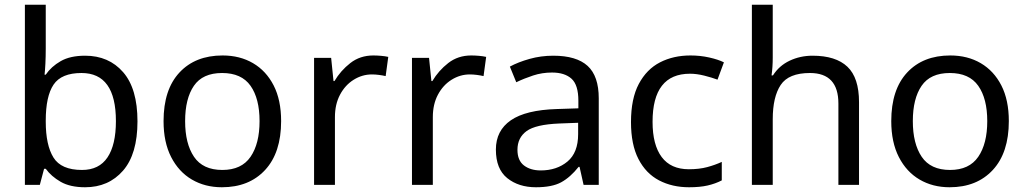

<svg xmlns="http://www.w3.org/2000/svg" viewBox="-20 -780 4330 810"><path d="M173 -575Q173 -541 171.5 -511.5Q170 -482 168 -465H173Q196 -499 236 -522Q276 -545 339 -545Q439 -545 499.5 -475.5Q560 -406 560 -268Q560 -130 499 -60Q438 10 339 10Q276 10 236 -13Q196 -36 173 -68H166L148 0H85V-760H173ZM324 -472Q239 -472 206 -423Q173 -374 173 -271V-267Q173 -168 205.5 -115.5Q238 -63 326 -63Q398 -63 433.5 -116Q469 -169 469 -269Q469 -472 324 -472Z M1166 -269Q1166 -136 1098.5 -63Q1031 10 916 10Q845 10 789.5 -22.5Q734 -55 702 -117.5Q670 -180 670 -269Q670 -402 737 -474Q804 -546 919 -546Q992 -546 1047.5 -513.5Q1103 -481 1134.5 -419.5Q1166 -358 1166 -269ZM761 -269Q761 -174 798.5 -118.5Q836 -63 918 -63Q999 -63 1037 -118.5Q1075 -174 1075 -269Q1075 -364 1037 -418Q999 -472 917 -472Q835 -472 798 -418Q761 -364 761 -269Z M1555 -546Q1570 -546 1587.5 -544.5Q1605 -543 1618 -540L1607 -459Q1594 -462 1578.5 -464Q1563 -466 1549 -466Q1508 -466 1472 -443.5Q1436 -421 1414.5 -380.5Q1393 -340 1393 -286V0H1305V-536H1377L1387 -438H1391Q1417 -482 1458 -514Q1499 -546 1555 -546Z M1968 -546Q1983 -546 2000.5 -544.5Q2018 -543 2031 -540L2020 -459Q2007 -462 1991.5 -464Q1976 -466 1962 -466Q1921 -466 1885 -443.5Q1849 -421 1827.5 -380.5Q1806 -340 1806 -286V0H1718V-536H1790L1800 -438H1804Q1830 -482 1871 -514Q1912 -546 1968 -546Z M2314 -545Q2412 -545 2459 -502Q2506 -459 2506 -365V0H2442L2425 -76H2421Q2386 -32 2347.5 -11Q2309 10 2241 10Q2168 10 2120 -28.5Q2072 -67 2072 -149Q2072 -229 2135 -272.5Q2198 -316 2329 -320L2420 -323V-355Q2420 -422 2391 -448Q2362 -474 2309 -474Q2267 -474 2229 -461.5Q2191 -449 2158 -433L2131 -499Q2166 -518 2214 -531.5Q2262 -545 2314 -545ZM2340 -259Q2240 -255 2201.5 -227Q2163 -199 2163 -148Q2163 -103 2190.5 -82Q2218 -61 2261 -61Q2329 -61 2374 -98.5Q2419 -136 2419 -214V-262Z M2887 10Q2816 10 2760.5 -19Q2705 -48 2673.5 -109Q2642 -170 2642 -265Q2642 -364 2675 -426Q2708 -488 2764.5 -517Q2821 -546 2893 -546Q2934 -546 2972 -537.5Q3010 -529 3034 -517L3007 -444Q2983 -453 2951 -461Q2919 -469 2891 -469Q2733 -469 2733 -266Q2733 -169 2771.5 -117.5Q2810 -66 2886 -66Q2930 -66 2963.5 -75Q2997 -84 3025 -97V-19Q2998 -5 2965.5 2.5Q2933 10 2887 10Z M3240 -537Q3240 -497 3235 -462H3241Q3267 -503 3311.5 -524Q3356 -545 3408 -545Q3506 -545 3555 -498.5Q3604 -452 3604 -349V0H3517V-343Q3517 -472 3397 -472Q3307 -472 3273.5 -421.5Q3240 -371 3240 -277V0H3152V-760H3240Z M4236 -269Q4236 -136 4168.5 -63Q4101 10 3986 10Q3915 10 3859.5 -22.5Q3804 -55 3772 -117.5Q3740 -180 3740 -269Q3740 -402 3807 -474Q3874 -546 3989 -546Q4062 -546 4117.5 -513.5Q4173 -481 4204.5 -419.5Q4236 -358 4236 -269ZM3831 -269Q3831 -174 3868.5 -118.5Q3906 -63 3988 -63Q4069 -63 4107 -118.5Q4145 -174 4145 -269Q4145 -364 4107 -418Q4069 -472 3987 -472Q3905 -472 3868 -418Q3831 -364 3831 -269Z"/></svg>

Font: Noto Sans Syloti Nagri
Style: Regular
Weight: 400
Designer: Monotype Design Team
Foundry: Monotype Imaging Inc.
Version: Version 2.003; ttfautohint (v1.8.4.7-5d5b)